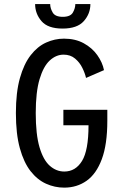

<svg xmlns="http://www.w3.org/2000/svg" viewBox="-20 -892 590 924"><path d="M289 11Q243.5 11 201.8 -7.8Q160 -26.5 127.2 -68.2Q94.5 -110 75.5 -178.8Q56.5 -247.5 56.5 -348Q56.5 -447.5 75.8 -516Q95 -584.5 127.8 -626.5Q160.5 -668.5 202 -687.2Q243.5 -706 288 -706Q342.5 -706 383 -683.8Q423.5 -661.5 448.2 -626.8Q473 -592 480.5 -554.5L394 -517Q389 -539.5 376.2 -565.5Q363.5 -591.5 341.2 -610.2Q319 -629 286 -629Q250 -629 219.5 -601Q189 -573 170.5 -511.2Q152 -449.5 152 -348Q152 -245 170.2 -183.2Q188.5 -121.5 219.8 -94Q251 -66.5 289.5 -66.5Q343.5 -66.5 374.8 -117.5Q406 -168.5 406 -289H285V-363.5H496.5V-311Q496.5 -197 470 -126Q443.5 -55 396.8 -22Q350 11 289 11ZM281 -754.5Q210.5 -754.5 179.8 -790.2Q149 -826 149 -872.5H221.5Q221.5 -852.5 233.5 -831.8Q245.5 -811 282 -811Q319 -811 330.8 -831.8Q342.5 -852.5 342.5 -872.5H415Q415 -826 383.2 -790.2Q351.5 -754.5 281 -754.5Z"/></svg>

Font: Trispace SemiCondensed
Style: Regular
Weight: 400
Width: 4
Designer: Tyler Finck
Foundry: Etcetera Type Company
Version: Version 1.210; ttfautohint (v1.8.3)